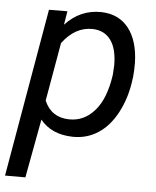

<svg xmlns="http://www.w3.org/2000/svg" viewBox="-73 -583 675 831"><g transform="rotate(5 264.5 -167.5)"><path d="M493.7 -261.7Q483.9 -181.2 450.2 -116.7Q416.5 -52.2 366.7 -20.3Q316.9 11.7 256.3 10.3Q164.6 8.3 115.7 -51.8L68.4 203.1H-20L106.9 -528.3L187 -528.8L177.2 -469.7Q242.7 -540 334 -538.1Q410.2 -536.1 452.6 -481.9Q495.1 -427.7 497.6 -332.5Q498 -301.3 495.1 -272ZM406.7 -272 409.2 -313Q409.2 -384.3 382.1 -422.1Q355 -460 303.7 -461.9Q227.1 -463.9 171.4 -389.2L127 -135.7Q156.7 -65.4 233.9 -63.5Q299.8 -62 345.9 -115Q392.1 -168 406.7 -272Z"/></g></svg>

Font: TypoPRO Roboto
Style: Italic
Weight: 400
Italic angle: -12°
Designer: Google
Version: Version 2.136; 2016